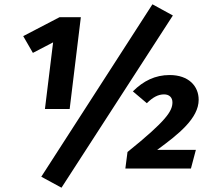

<svg xmlns="http://www.w3.org/2000/svg" viewBox="-20 -784 980 893"><path d="M784 -712 689 -764 172 38 266 89ZM304 -277 356 -704H257L88 -616L133 -538L227 -587L189 -277ZM904 -320C904 -383 858 -435 769 -435C702 -435 647 -408 598 -359L663 -304C691 -332 716 -345 743 -345C767 -345 782 -331 782 -308C782 -267 753 -222 573 -77L563 0H868L891 -87H711C811 -160 904 -234 904 -320Z"/></svg>

Font: Fira Sans OT
Style: Bold Italic
Weight: 700
Italic angle: -8°
Designer: Carrois Corporate & Edenspiekermann
Foundry: Carrois Corporate GbR & Edenspiekermann AG
Version: Version 2.001